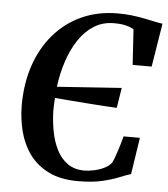

<svg xmlns="http://www.w3.org/2000/svg" viewBox="-54 -800 748 856"><g transform="rotate(5 320.5 -372.0)"><path d="M326 8.5Q248 8.5 194.8 -18Q141.5 -44.5 109 -89.2Q76.5 -134 62.2 -190.2Q48 -246.5 47.5 -306Q47.5 -405 75.5 -486.8Q103.5 -568.5 155.5 -628Q207.5 -687.5 279.5 -719.8Q351.5 -752 439.5 -752Q473.5 -752 502.2 -748.5Q531 -745 555.5 -740.2Q580 -735.5 601 -730.8Q622 -726 641 -723.5L609.5 -529H524.5L514.5 -687.5Q501 -696 479.5 -701.5Q458 -707 425.5 -707Q375.5 -707 336.2 -682.2Q297 -657.5 268.5 -614.5Q240 -571.5 222 -516.8Q204 -462 196.5 -402.5L485 -422.5L470.5 -332Q449 -333 415.8 -335.2Q382.5 -337.5 343.5 -340.2Q304.5 -343 265.2 -346.2Q226 -349.5 192.5 -352Q191 -338 190.5 -323.8Q190 -309.5 190 -295Q191 -248.5 199.5 -203.2Q208 -158 226.5 -121.2Q245 -84.5 275.5 -62.8Q306 -41 350.5 -41Q369 -41 392.5 -45.8Q416 -50.5 437.8 -60.8Q459.5 -71 472 -87.5Q477 -97.5 482.5 -112.2Q488 -127 493.2 -143.8Q498.5 -160.5 503.5 -177.2Q508.5 -194 512 -208H585L560 -43.5Q539 -37.5 509 -25Q479 -12.5 434.5 -2Q390 8.5 326 8.5Z"/></g></svg>

Font: Merriweather 72pt SemiBold
Style: Italic
Weight: 600
Italic angle: -7.8°
Version: Version 2.101